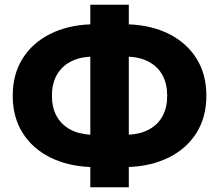

<svg xmlns="http://www.w3.org/2000/svg" viewBox="-20 -762 931 816"><path d="M363.9 34V-52.2Q267 -56 192.6 -93.3Q118.1 -130.6 76.1 -197.2Q34.1 -263.9 34.1 -355.2Q34.1 -446.6 76.1 -513.3Q118.1 -580 192.6 -617.4Q267 -654.8 363.9 -658.5V-741.8H527.4V-658.5Q624.2 -654.8 698.7 -617.4Q773.1 -580 815.1 -513.3Q857.1 -446.6 857.1 -355.2Q857.1 -263.9 815.1 -197.2Q773.1 -130.6 698.7 -93.3Q624.2 -56 527.4 -52.2V34ZM363.9 -189.5V-521.2Q312.9 -518.4 276.4 -497.9Q240 -477.5 220.3 -441.4Q200.6 -405.2 200.6 -355.2Q200.6 -305.2 220.3 -269.2Q240 -233.1 276.4 -212.8Q312.9 -192.4 363.9 -189.5ZM527.4 -189.5Q578.4 -192.4 615.1 -212.8Q651.8 -233.1 671.2 -269.2Q690.6 -305.2 690.6 -355.2Q690.6 -405.2 671.2 -441.4Q651.8 -477.5 615.1 -497.9Q578.4 -518.4 527.4 -521.2Z"/></svg>

Font: Geologica-Sharp
Style: Regular
Weight: 100
Designer: Sindre Bremnes, Frode Helland
Foundry: Monokrom Skriftforlag AS
Version: Version 1.010;gftools[0.9.28]